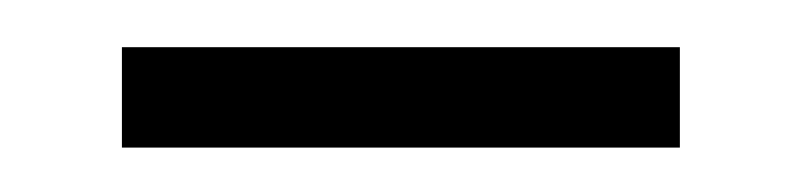

<svg xmlns="http://www.w3.org/2000/svg" viewBox="-20 -599 346 83"><path d="M32.7 -535.2V-578.6H273.9V-535.2Z"/></svg>

Font: Elstob 18pt
Style: Bold
Weight: 700
Designer: Peter S. Baker
Version: Version 1.015